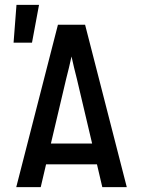

<svg xmlns="http://www.w3.org/2000/svg" viewBox="-20 -772 590 792"><path d="M47 0 219 -670H331L503 0H402L380 -94H170L148 0ZM360 -180 297 -447Q291 -470 285.5 -493Q280 -516 275 -539Q270 -516 264.5 -493Q259 -470 253 -447L190 -180ZM36 -596 48 -752H141L112 -596Z"/></svg>

Font: Lode Dark
Style: Bold
Weight: 700
Monospace: yes
Designer: Belleve Invis
Foundry: Belleve Invis
Version: Version 29.2.0; ttfautohint (v1.8.3)